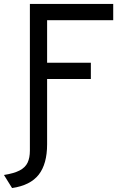

<svg xmlns="http://www.w3.org/2000/svg" viewBox="-53 -720 635 970"><path d="M98 0V-700H519V-618H185V-403H406V-321H185V0ZM8 230 -33 164Q18 156 46.5 141Q75 126 86.5 101.5Q98 77 98 41V-10H185V9Q185 108 142.8 162.2Q100.5 216.5 8 230Z"/></svg>

Font: Overpass
Style: Regular
Weight: 400
Designer: Delve Withrington, Dave Bailey, Thomas Jockin
Foundry: Delve Fonts LLC
Version: Version 4.000